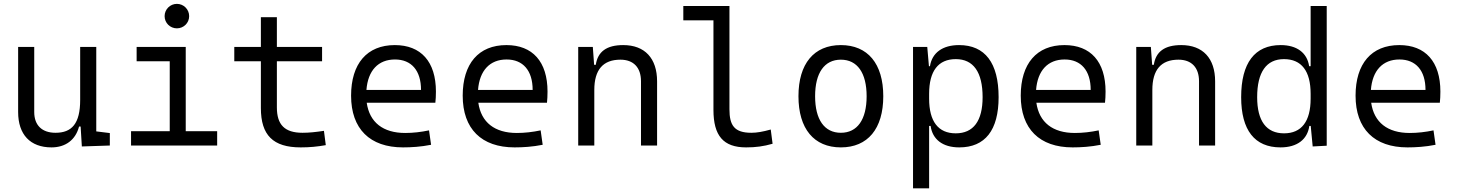

<svg xmlns="http://www.w3.org/2000/svg" viewBox="-20 -764 7657 1008"><path d="M250.5 9.8C324.2 9.8 377 -29.8 395 -99.6H403.3L409.7 4.9L556.6 0V-65.4L485.4 -74.2V-517.6H400.9V-239.3C400.9 -114.7 356.9 -66.9 271.5 -66.9C200.7 -66.9 159.7 -106 159.7 -175.8V-517.6H75.2V-175.8C75.2 -57.6 138.7 9.8 250.5 9.8Z M668 0H1120.1V-75.2H955.1V-517.6H697.3V-442.4H871.1V-75.2H668ZM908.7 -615.2C944.3 -615.2 973.1 -643.6 973.1 -679.2C973.1 -714.8 944.3 -743.7 908.7 -743.7C873 -743.7 844.2 -714.8 844.2 -679.2C844.2 -643.6 873 -615.2 908.7 -615.2Z M1558.6 9.8C1606 9.8 1646 5.9 1690.4 -2L1680.7 -77.1C1638.2 -70.8 1603.5 -66.9 1568.4 -66.9C1474.6 -66.9 1433.6 -108.9 1433.6 -200.2V-442.4H1670.9V-517.6H1433.6V-673.8H1349.6V-517.6H1210V-442.4H1349.6V-196.8C1349.6 -54.7 1413.1 9.8 1558.6 9.8Z M2095.7 9.8C2138.7 9.8 2189.9 6.8 2243.2 -3.9L2232.4 -79.6C2190.9 -70.8 2148.4 -65.9 2107.4 -65.9C1991.2 -65.9 1919.9 -121.6 1905.3 -224.6H2265.6C2267.6 -241.7 2268.6 -261.2 2268.6 -283.2C2268.6 -440.4 2189.9 -527.3 2052.7 -527.3C1906.7 -527.3 1823.2 -429.7 1823.2 -261.7C1823.2 -87.4 1921.9 9.8 2095.7 9.8ZM1903.8 -292C1911.6 -394 1965.8 -451.7 2053.7 -451.7C2139.6 -451.7 2190.4 -394 2190.4 -292Z M2681.6 9.8C2724.6 9.8 2775.9 6.8 2829.1 -3.9L2818.4 -79.6C2776.9 -70.8 2734.4 -65.9 2693.4 -65.9C2577.1 -65.9 2505.9 -121.6 2491.2 -224.6H2851.6C2853.5 -241.7 2854.5 -261.2 2854.5 -283.2C2854.5 -440.4 2775.9 -527.3 2638.7 -527.3C2492.7 -527.3 2409.2 -429.7 2409.2 -261.7C2409.2 -87.4 2507.8 9.8 2681.6 9.8ZM2489.7 -292C2497.6 -394 2551.8 -451.7 2639.6 -451.7C2725.6 -451.7 2776.4 -394 2776.4 -292Z M3345.2 0H3429.7V-336.9C3429.7 -458 3365.2 -527.3 3252 -527.3C3165 -527.3 3118.2 -493.2 3107.9 -423.8H3099.1L3092.3 -517.6H3015.6V0H3100.1V-291.5C3100.1 -397.9 3146 -450.7 3237.3 -450.7C3305.7 -450.7 3345.2 -409.7 3345.2 -337.4Z M3897 9.8C3947.3 9.8 3988.8 4.4 4036.1 -9.3L4026.4 -84C3984.4 -72.3 3953.6 -66.9 3924.8 -66.9C3835.4 -66.9 3809.6 -105.5 3809.6 -190.4V-732.4H3567.4V-657.2H3725.6V-187C3725.6 -51.3 3777.8 9.8 3897 9.8Z M4394.5 9.8C4535.6 9.8 4617.2 -87.9 4617.2 -258.8C4617.2 -429.7 4535.6 -527.3 4394.5 -527.3C4253.4 -527.3 4171.9 -429.7 4171.9 -258.8C4171.9 -87.9 4253.4 9.8 4394.5 9.8ZM4394.5 -66.9C4308.1 -66.9 4259.3 -136.2 4259.3 -258.8C4259.3 -381.3 4308.1 -450.7 4394.5 -450.7C4481 -450.7 4529.8 -381.3 4529.8 -258.8C4529.8 -136.2 4481 -66.9 4394.5 -66.9Z M4773.4 224.6H4857.9V-103H4865.7C4875.5 -32.7 4928.2 9.8 5016.1 9.8C5151.9 9.8 5222.7 -80.6 5222.7 -253.9C5222.7 -433.6 5151.4 -527.3 5015.1 -527.3C4928.7 -527.3 4873.5 -487.3 4862.3 -416.5H4856.9L4848.1 -517.6H4773.4ZM4857.9 -246.1V-271.5C4857.9 -391.1 4905.8 -453.6 4998 -453.6C5090.3 -453.6 5138.7 -385.3 5138.7 -253.9C5138.7 -128.9 5090.3 -64 4997.6 -64C4905.8 -64 4857.9 -126.5 4857.9 -246.1Z M5611.3 9.8C5654.3 9.8 5705.6 6.8 5758.8 -3.9L5748 -79.6C5706.5 -70.8 5664.1 -65.9 5623 -65.9C5506.8 -65.9 5435.5 -121.6 5420.9 -224.6H5781.2C5783.2 -241.7 5784.2 -261.2 5784.2 -283.2C5784.2 -440.4 5705.6 -527.3 5568.4 -527.3C5422.4 -527.3 5338.9 -429.7 5338.9 -261.7C5338.9 -87.4 5437.5 9.8 5611.3 9.8ZM5419.4 -292C5427.2 -394 5481.4 -451.7 5569.3 -451.7C5655.3 -451.7 5706.1 -394 5706.1 -292Z M6274.9 0H6359.4V-336.9C6359.4 -458 6294.9 -527.3 6181.6 -527.3C6094.7 -527.3 6047.9 -493.2 6037.6 -423.8H6028.8L6022 -517.6H5945.3V0H6029.8V-291.5C6029.8 -397.9 6075.7 -450.7 6167 -450.7C6235.4 -450.7 6274.9 -409.7 6274.9 -337.4Z M6702.6 9.8C6791 9.8 6844.2 -32.7 6854 -103H6861.3L6871.6 4.9L6945.3 1V-732.4H6860.8V-416.5H6853C6842.3 -487.3 6788.1 -527.3 6703.6 -527.3C6567.4 -527.3 6496.1 -433.6 6496.1 -253.9C6496.1 -80.6 6566.9 9.8 6702.6 9.8ZM6860.8 -246.1C6860.8 -126.5 6813 -64 6721.2 -64C6628.4 -64 6580.1 -128.9 6580.1 -253.9C6580.1 -385.3 6628.4 -453.6 6720.7 -453.6C6813 -453.6 6860.8 -391.1 6860.8 -271.5Z M7369.1 9.8C7412.1 9.8 7463.4 6.8 7516.6 -3.9L7505.9 -79.6C7464.4 -70.8 7421.9 -65.9 7380.9 -65.9C7264.6 -65.9 7193.4 -121.6 7178.7 -224.6H7539.1C7541 -241.7 7542 -261.2 7542 -283.2C7542 -440.4 7463.4 -527.3 7326.2 -527.3C7180.2 -527.3 7096.7 -429.7 7096.7 -261.7C7096.7 -87.4 7195.3 9.8 7369.1 9.8ZM7177.2 -292C7185.1 -394 7239.3 -451.7 7327.1 -451.7C7413.1 -451.7 7463.9 -394 7463.9 -292Z"/></svg>

Font: Cascadia Mono PL SemiLight
Style: Regular
Weight: 350
Monospace: yes
Designer: Aaron Bell
Foundry: Saja Typeworks
Version: Version 2404.023